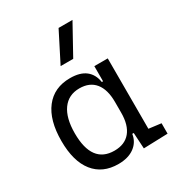

<svg xmlns="http://www.w3.org/2000/svg" viewBox="-189 -915 965 1045"><g transform="rotate(-30 293.0 -392.5)"><path d="M249.5 9.8Q150.9 9.8 96.7 -58.3Q42.5 -126.5 42.5 -253.9Q42.5 -384.3 97.9 -455.8Q153.3 -527.3 253.9 -527.3Q316.4 -527.3 351.1 -500.2Q385.7 -473.1 393.6 -422.4H401.4V-517.6H485.8V-75.2L563 -65.4V0L411.1 4.9L405.3 -95.2H396Q389.2 -47.4 350.6 -18.8Q312 9.8 249.5 9.8ZM401.4 -225.1V-292.5Q401.4 -370.6 367.7 -412.1Q334 -453.6 270 -453.6Q201.2 -453.6 163.8 -401.6Q126.5 -349.6 126.5 -253.9Q126.5 -64 267.1 -64Q332.5 -64 366.9 -105.5Q401.4 -147 401.4 -225.1ZM242.7 -609.4 336.9 -794.9H424.3L321.8 -609.4Z"/></g></svg>

Font: Cascadia Mono NF SemiLight
Style: Regular
Weight: 350
Monospace: yes
Designer: Aaron Bell
Foundry: Saja Typeworks
Version: Version 2404.023; ttfautohint (v1.8.4)